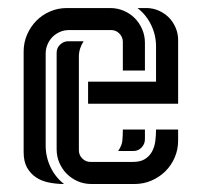

<svg xmlns="http://www.w3.org/2000/svg" viewBox="-20 -460 504 480"><path d="M287.1 -283.7V-355.5Q287.1 -367.2 278.6 -376Q270 -384.8 258.3 -384.8H151.9Q140.1 -384.8 129.6 -380.1Q119.1 -375.5 111.3 -367.7Q103.5 -359.9 98.9 -349.1Q94.2 -338.4 94.2 -326.7V-95.7Q94.2 -67.9 106.2 -42.5Q118.2 -17.1 140.1 0Q120.6 0 102.3 -3.7Q84 -7.3 70.1 -16.6Q56.2 -25.9 47.6 -41Q39.1 -56.2 39.1 -79.6V-331.1Q39.1 -353.5 47.6 -373.3Q56.2 -393.1 70.8 -408Q85.4 -422.9 105.2 -431.4Q125 -439.9 147.5 -439.9H255.4Q273.4 -439.9 289.3 -433.1Q305.2 -426.3 316.9 -414.6Q328.6 -402.8 335.4 -387Q342.3 -371.1 342.3 -353V-283.7ZM177.2 -84Q177.2 -72.3 185.8 -63.7Q194.3 -55.2 206.1 -55.2H312Q331.1 -55.2 342.3 -62.3Q353.5 -69.3 359.9 -80.8Q366.2 -92.3 368.2 -106.7Q370.1 -121.1 370.1 -136.2H425.3V-108.4Q425.3 -85.9 416.7 -66.2Q408.2 -46.4 393.3 -31.7Q378.4 -17.1 358.6 -8.5Q338.9 0 316.4 0H208.5Q190.4 0 174.6 -6.8Q158.7 -13.7 147 -25.4Q135.3 -37.1 128.4 -53Q121.6 -68.8 121.6 -86.9V-328.1Q121.6 -340.3 130.4 -348.6Q139.2 -356.9 150.9 -356.9H189Q183.6 -348.6 180.4 -338.9Q177.2 -329.1 177.2 -319.3ZM200.2 -255.9H370.1V-344.2Q370.1 -372.1 357.9 -397.5Q345.7 -422.9 323.7 -439.9H345.7Q361.8 -439.9 376.5 -433.6Q391.1 -427.2 401.9 -416.5Q412.6 -405.8 418.9 -391.1Q425.3 -376.5 425.3 -360.4V-200.7H200.2ZM275.4 -82.5Q284.7 -96.2 285.9 -108.4Q287.1 -120.6 287.1 -136.2H342.3V-111.8Q342.3 -100.1 334 -91.3Q325.7 -82.5 313.5 -82.5Z"/></svg>

Font: Isar CAT
Style: Regular
Weight: 400
Designer: Digitized by Peter Wiegel
Foundry: CAT-Fonts, Peter Wiegel
Version: Version 1.000; ttfautohint (v1.3)